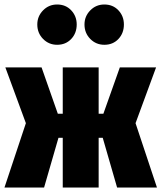

<svg xmlns="http://www.w3.org/2000/svg" viewBox="-35 -834 718 854"><path d="M219.2 -814Q257.3 -814 281.7 -788.1Q306.2 -762.2 306.2 -725.1Q306.2 -686.5 281.7 -660.6Q257.3 -634.8 219.2 -634.8Q182.1 -634.8 156.5 -660.9Q130.9 -687 130.9 -725.1Q130.9 -761.7 156.5 -787.8Q182.1 -814 219.2 -814ZM429.2 -814Q467.3 -814 491.7 -788.1Q516.1 -762.2 516.1 -725.1Q516.1 -686.5 491.7 -660.6Q467.3 -634.8 429.2 -634.8Q392.1 -634.8 366.5 -660.9Q340.8 -687 340.8 -725.1Q340.8 -761.7 366.5 -787.8Q392.1 -814 429.2 -814ZM659.2 -534.2 567.9 -286.1 663.1 0H485.8L421.9 -221.2H403.8V0H244.1V-221.2H225.1L161.1 0H-15.1L80.1 -286.1L-11.2 -534.2H149.9L222.2 -328.1H244.1V-534.2H403.8V-328.1H424.8L498 -534.2Z"/></svg>

Font: Fira Sans Compressed Heavy
Style: Regular
Weight: 900
Width: 1
Designer: Carrois Corporate & Edenspiekermann AG
Foundry: Carrois Corporate GbR & Edenspiekermann AG
Version: Version 4.203;PS 004.203;hotconv 1.0.88;makeotf.lib2.5.64775